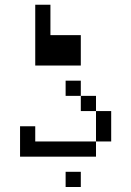

<svg xmlns="http://www.w3.org/2000/svg" viewBox="-20 -832 540 790"><path d="M312.5 -62.5V-125H250V-62.5ZM62.5 -312.5Q62.5 -312.5 62.5 -187.5H375V-250H125V-312.5ZM375 -250H437.5Q437.5 -250 437.5 -375H375Q375 -375 375 -250ZM375 -375V-437.5H312.5V-375ZM312.5 -437.5V-500H250V-437.5ZM125 -812.5Q125 -812.5 125 -562.5H312.5Q312.5 -562.5 312.5 -687.5H187.5Q187.5 -687.5 187.5 -812.5Z"/></svg>

Font: UnifontExMono
Style: Regular
Weight: 500
Version: Version 15.0.06